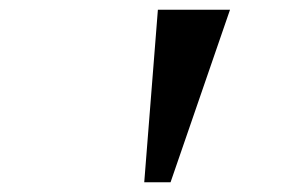

<svg xmlns="http://www.w3.org/2000/svg" viewBox="-20 -670 620 394"><path d="M276 -296 304 -650H452L330 -296Z"/></svg>

Font: Sometype Mono
Style: Bold Italic
Weight: 700
Italic angle: -12°
Monospace: yes
Designer: Ryoichi Tsunekawa
Foundry: Dharma Type
Version: Version 1.000; ttfautohint (v1.8.3)